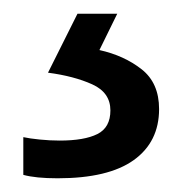

<svg xmlns="http://www.w3.org/2000/svg" viewBox="-20 -20 265 280"><path d="M212 139Q212 187 175 213.5Q138 240 64 240Q32 240 14 235V180Q23 182 38 183.5Q53 185 67 185Q103 185 122 175.5Q141 166 141 141Q141 115 114.5 103Q88 91 50 86L93 0H151L125 53Q161 61 186.5 81Q212 101 212 139Z"/></svg>

Font: Noto Sans Test
Style: Regular
Weight: 400
Version: Version 1.002; ttfautohint (v1.8.4.7-5d5b)